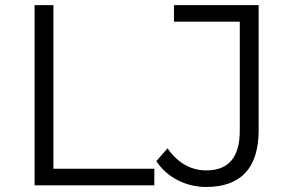

<svg xmlns="http://www.w3.org/2000/svg" viewBox="-20 -720 1133 746"><path d="M114.3 0V-700H187.6V-64.3H579.6V0ZM781.2 6.4Q722 6.4 670.7 -19.8Q619.4 -46 587.4 -93.7L630.9 -143.7Q659.9 -102 698 -79.9Q736.1 -57.9 781.7 -57.9Q911.7 -57.9 911.7 -212.4V-635.7H655.9V-700H985V-215Q985 -103.9 933.5 -48.8Q882 6.4 781.2 6.4Z"/></svg>

Font: Montserrat Thin
Style: Regular
Weight: 100
Designer: Julieta Ulanovsky
Foundry: Julieta Ulanovsky
Version: Version 9.000